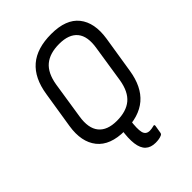

<svg xmlns="http://www.w3.org/2000/svg" viewBox="-240 -781 1078 1078"><g transform="rotate(-45 298.5 -242.5)"><path d="M350 181Q312 181 290 160.5Q268 140 262.5 97.5Q257 55 267 -9Q269 -17 277 -18L331 -22Q341 -24 339 -12Q330 52 337 81Q344 110 375 110Q383 110 391 108.5Q399 107 407 105Q412 103 414.5 105.5Q417 108 416 113L408 161Q406 170 397 173Q388 177 376 179Q364 181 350 181ZM275 11Q159 11 108 -53Q57 -117 74 -227L109 -447Q126 -557 189.5 -611.5Q253 -666 367 -666Q484 -666 534.5 -602.5Q585 -539 568 -428L533 -208Q516 -98 452.5 -43.5Q389 11 275 11ZM283 -60Q358 -60 400.5 -95.5Q443 -131 456 -209L490 -429Q504 -512 470 -553.5Q436 -595 359 -595Q284 -595 241.5 -559.5Q199 -524 186 -446L152 -226Q139 -144 173 -102Q207 -60 283 -60Z"/></g></svg>

Font: Sofia Sans Semi Condensed
Style: Italic
Weight: 400
Italic angle: -9°
Designer: Botio Nikoltchev, Ani Petrova
Foundry: lettersoup
Version: Version 4.101